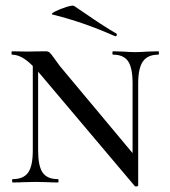

<svg xmlns="http://www.w3.org/2000/svg" viewBox="-20 -651 608 685"><path d="M97 -446 116 -443V-114Q116 -59 132 -35.5Q148 -12 186 -12Q189 -12 189 -6Q189 0 186 0Q164 0 152 -1L107 -2L63 -1Q50 0 26 0Q23 0 23 -6Q23 -12 26 -12Q64 -12 80.5 -35.5Q97 -59 97 -114ZM461 13 124 -386Q92 -424 68.5 -440Q45 -456 23 -456Q21 -456 21 -462Q21 -468 23 -468L79 -467Q89 -467 102 -467.5Q115 -468 144 -468Q152 -468 157.5 -463Q163 -458 172 -445Q176 -439 193 -416L462 -94L473 11Q473 13 468 14Q463 15 461 13ZM473 11 453 -20V-353Q453 -409 437 -432.5Q421 -456 383 -456Q381 -456 381 -462Q381 -468 383 -468L418 -467Q446 -465 462 -465Q479 -465 507 -467L545 -468Q547 -468 547 -462Q547 -456 545 -456Q507 -456 490 -432Q473 -408 473 -353ZM168 -599Q159 -601 176.5 -610Q194 -619 216.5 -626Q239 -633 244 -630L287 -601Q352 -556 394 -532Q397 -531 397 -528Q397 -525 395 -523Q393 -521 390 -522Q278 -572 168 -599Z"/></svg>

Font: Cormorant Unicase Medium
Style: Regular
Weight: 500
Designer: Christian Thalmann (Catharsis Fonts)
Foundry: Catharsis Fonts
Version: Version 4.000